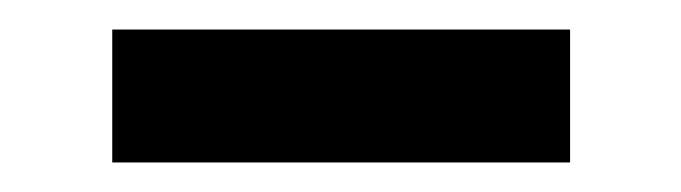

<svg xmlns="http://www.w3.org/2000/svg" viewBox="-20 -376 461 130"><path d="M56 -356H366V-266H56Z"/></svg>

Font: Cabin Medium
Style: Regular
Weight: 500
Designer: Pablo Impallari
Foundry: Pablo Impallari. http://www.impallari.com Igino Marini. http://www.ikern.com
Version: Version 2.001